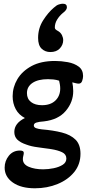

<svg xmlns="http://www.w3.org/2000/svg" viewBox="-20 -737 485 1033"><path d="M168 276Q93 276 49 245Q5 214 5 165Q5 129 27.5 101Q50 73 87 73Q108 73 108 85Q108 92 105.5 101Q103 110 103 119Q103 147 135 160.5Q167 174 212 174Q240 174 269 168Q298 162 317.5 149.5Q337 137 337 116Q337 93 314 82Q291 71 256 65.5Q221 60 184.5 55.5Q148 51 122 41Q89 30 73 14Q57 -2 57 -27Q57 -74 114 -102Q81 -119 64.5 -150Q48 -181 48 -219Q48 -268 73.5 -311Q99 -354 149.5 -381.5Q200 -409 276 -409Q310 -409 345 -402.5Q380 -396 403.5 -378.5Q427 -361 427 -328Q427 -316 422 -301.5Q417 -287 403 -287Q397 -287 387 -289.5Q377 -292 369 -294Q371 -284 372.5 -272Q374 -260 374 -247Q374 -188 334 -140.5Q294 -93 217 -84Q189 -82 175.5 -77.5Q162 -73 162 -62Q162 -52 174 -47.5Q186 -43 205 -41Q266 -36 313 -24Q360 -12 386.5 14.5Q413 41 413 90Q413 147 379.5 188.5Q346 230 290 253Q234 276 168 276ZM206 -171Q252 -171 278 -196Q304 -221 304 -261Q304 -272 302 -283.5Q300 -295 298 -303Q282 -308 267 -309.5Q252 -311 238 -311Q185 -311 155 -291Q125 -271 125 -236Q125 -205 147 -188Q169 -171 206 -171ZM318 -717Q340 -717 340 -698Q340 -683 318 -667Q299 -651 287 -631Q275 -611 275 -589Q275 -583 279 -579Q283 -575 294 -569Q307 -561 313.5 -547.5Q320 -534 320 -521Q320 -496 302 -476.5Q284 -457 251 -457Q223 -457 204 -475Q185 -493 185 -533Q185 -585 212 -627.5Q239 -670 270 -696Q284 -709 296.5 -713Q309 -717 318 -717Z"/></svg>

Font: Akaya Kanadaka
Style: Regular
Weight: 400
Designer: Vaishnavi Murthy Yerkadithaya, Juan Luis Blanco Aristondo
Version: Version 1.002; ttfautohint (v1.8.3)